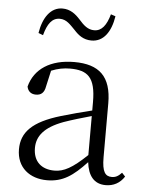

<svg xmlns="http://www.w3.org/2000/svg" viewBox="-54 -805 660 863"><g transform="rotate(5 275.5 -373.5)"><path d="M95 -642 116 -634C130 -686 150 -714 185 -714C216 -714 233 -692 256 -669C275 -648 298 -629 335 -629C389 -629 422 -676 433 -747L412 -754C398 -704 377 -676 343 -676C314 -676 295 -694 273 -719C253 -741 229 -761 193 -761C140 -761 106 -712 95 -642ZM455 13C490 13 519 -2 539 -33L524 -49C508 -32 496 -26 479 -26C450 -26 435 -45 435 -111V-354C435 -476 379 -526 267 -526C160 -526 88 -479 67 -398C71 -377 85 -365 107 -365C130 -365 145 -376 150 -407L166 -478C195 -490 223 -495 250 -495C330 -495 366 -466 366 -354V-316C321 -305 272 -292 228 -279C100 -241 53 -190 53 -114C53 -31 113 14 190 14C262 14 307 -18 368 -83C375 -23 402 13 455 13ZM366 -115C300 -52 262 -32 220 -32C162 -32 124 -64 124 -126C124 -179 156 -221 242 -253C279 -266 323 -279 366 -291Z"/></g></svg>

Font: Noto Serif CJK TC Light
Style: Regular
Weight: 300
Designer: Ryoko NISHIZUKA 西塚涼子 (kana & ideographs); Frank Grießhammer (Latin, Greek & Cyrillic); Wenlong ZHANG 张文龙 (bopomofo); San
Foundry: Adobe
Version: Version 2.001;hotconv 1.1.0;makeotfexe 2.6.0